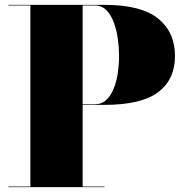

<svg xmlns="http://www.w3.org/2000/svg" viewBox="-20 -770 774 790"><path d="M15 -2.5H105V-747.5H15V-750H410Q561 -750 630.5 -693.8Q700 -637.5 700 -540Q700 -442.5 630.5 -390.5Q561 -338.5 410 -338.5H320V-2.5H410V0H15ZM370 -747.5H320V-341H370Q398.5 -341 417.8 -359.2Q437 -377.5 448.5 -407Q460 -436.5 465 -471.5Q470 -506.5 470 -540Q470 -573 465 -609.2Q460 -645.5 448.5 -677Q437 -708.5 417.8 -728Q398.5 -747.5 370 -747.5Z"/></svg>

Font: Bodoni* 72pt Fatface
Style: Regular
Weight: 900
Version: Version 2.3